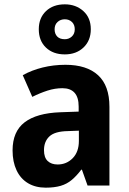

<svg xmlns="http://www.w3.org/2000/svg" viewBox="-20 -856 593 886"><path d="M282 -557Q380 -557 432.5 -509Q485 -461 485 -363V0H384L358 -73H355Q334 -45 311.5 -26Q289 -7 260 1.5Q231 10 191 10Q144 10 109.5 -10.5Q75 -31 56.5 -70Q38 -109 38 -162Q38 -249 93.5 -291.5Q149 -334 258 -338L343 -341V-364Q343 -407 324 -428Q305 -449 268 -449Q234 -449 199.5 -438Q165 -427 129 -409L85 -509Q126 -532 176.5 -544.5Q227 -557 282 -557ZM293 -251Q233 -250 208 -226.5Q183 -203 183 -163Q183 -129 200 -113Q217 -97 246 -97Q287 -97 315.5 -126Q344 -155 344 -206V-253ZM279 -605Q225 -605 192 -636.5Q159 -668 159 -721Q159 -773 192 -804.5Q225 -836 279 -836Q330 -836 364.5 -805Q399 -774 399 -721Q399 -669 365.5 -637Q332 -605 279 -605ZM279 -675Q298 -675 311.5 -687.5Q325 -700 325 -721Q325 -742 312 -754.5Q299 -767 279 -767Q259 -767 245.5 -754.5Q232 -742 232 -721Q232 -700 244 -687.5Q256 -675 279 -675Z"/></svg>

Font: Noto Sans SemiCondensed
Style: Regular
Weight: 400
Width: 4
Version: Version 2.013